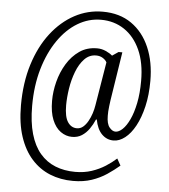

<svg xmlns="http://www.w3.org/2000/svg" viewBox="-58 -766 843 960"><g transform="rotate(5 364.0 -286.0)"><path d="M344 142Q281 142 228 120.5Q175 99 135.5 55Q96 11 74 -55.5Q52 -122 52 -212Q52 -326 81 -418.5Q110 -511 161 -577Q212 -643 278 -678.5Q344 -714 419 -714Q504 -714 563.5 -672.5Q623 -631 654.5 -558Q686 -485 686 -390Q686 -319 672.5 -261.5Q659 -204 636.5 -162.5Q614 -121 585.5 -99Q557 -77 528 -77Q494 -77 469.5 -101.5Q445 -126 436 -174H432Q421 -148 405.5 -126Q390 -104 369 -90.5Q348 -77 320 -77Q289 -77 262.5 -96Q236 -115 220.5 -153Q205 -191 205 -248Q205 -295 217.5 -344Q230 -393 255.5 -435Q281 -477 318.5 -503Q356 -529 407 -529Q430 -529 451 -519.5Q472 -510 484 -499L515 -520H534L496 -277Q494 -261 492 -246.5Q490 -232 489.5 -220Q489 -208 489 -198Q489 -158 503.5 -140Q518 -122 534 -122Q551 -122 569.5 -139.5Q588 -157 604 -191Q620 -225 630 -274Q640 -323 640 -386Q640 -477 611 -541Q582 -605 531 -639Q480 -673 414 -673Q352 -673 297 -640Q242 -607 199.5 -545.5Q157 -484 132.5 -400Q108 -316 108 -214Q108 -133 125 -74Q142 -15 174 22.5Q206 60 251 78Q296 96 351 96Q396 96 433.5 83.5Q471 71 501.5 51.5Q532 32 555 11L574 45Q546 69 512.5 91.5Q479 114 437.5 128Q396 142 344 142ZM340 -122Q358 -122 371.5 -133.5Q385 -145 395.5 -163.5Q406 -182 413 -203.5Q420 -225 423 -245L459 -463Q453 -475 438.5 -484Q424 -493 405 -493Q371 -493 346.5 -467.5Q322 -442 306.5 -401.5Q291 -361 284 -316Q277 -271 277 -232Q277 -174 294.5 -148Q312 -122 340 -122Z"/></g></svg>

Font: Noto Serif ExtraCondensed
Style: Regular
Weight: 400
Width: 2
Designer: Monotype Design Team
Foundry: Monotype Imaging Inc.
Version: Version 2.013